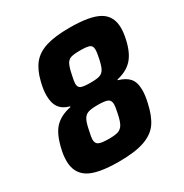

<svg xmlns="http://www.w3.org/2000/svg" viewBox="-164 -824 919 960"><g transform="rotate(-30 296.0 -344.0)"><path d="M23 -126Q23 -159 31 -191Q48 -268 81.5 -303Q115 -338 175 -350V-354Q137 -364 118.5 -389.5Q100 -415 100 -460Q100 -494 111 -536Q125 -594 153.5 -629Q182 -664 233.5 -680Q285 -696 369 -696Q488 -696 540 -665.5Q592 -635 592 -566Q592 -538 584 -503Q569 -434 536.5 -399Q504 -364 448 -352L447 -348Q489 -336 509 -312.5Q529 -289 529 -243Q529 -214 520 -175Q506 -109 479.5 -70Q453 -31 398.5 -11.5Q344 8 250 8Q126 8 74.5 -24.5Q23 -57 23 -126ZM420 -487Q427 -518 427 -537Q427 -558 412.5 -564.5Q398 -571 358 -571Q321 -571 304.5 -565.5Q288 -560 279 -543Q270 -526 262 -487Q254 -452 254 -439Q254 -418 268.5 -411.5Q283 -405 324 -405Q360 -405 376.5 -410.5Q393 -416 402.5 -432.5Q412 -449 420 -487ZM363 -202Q371 -239 371 -253Q371 -276 355.5 -283.5Q340 -291 298 -291Q261 -291 243 -285Q225 -279 215 -261Q205 -243 197 -202Q189 -168 189 -154Q189 -131 205 -123.5Q221 -116 263 -116Q299 -116 316.5 -122Q334 -128 344.5 -145.5Q355 -163 363 -202Z"/></g></svg>

Font: Saira Semi Condensed
Style: Bold Italic
Weight: 700
Width: 4
Italic angle: -12°
Designer: Hector Gatti with collaboration of the Omnibus-Type team
Foundry: Omnibus-Type
Version: Version 1.001; ttfautohint (v1.8)